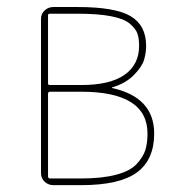

<svg xmlns="http://www.w3.org/2000/svg" viewBox="-20 -540 540 560"><path d="M120.1 -266.6V-25.4Q120.1 -20.5 125 -19.5H216.8Q277.3 -19.5 318.4 -30.3Q359.4 -41 378.4 -61.5Q397.5 -82 403.8 -102.1Q410.2 -122.1 410.2 -150.4Q410.2 -272.5 216.8 -272.5H125Q120.1 -271.5 120.1 -266.6ZM120.1 -495.1V-296.9Q120.1 -292 125 -292H216.8Q300.8 -292 343.3 -321.8Q385.7 -351.6 385.7 -406.2Q385.7 -427.7 380.9 -441.9Q376 -456.1 358.9 -470.7Q341.8 -485.4 303.7 -492.7Q265.6 -500 207 -500H125Q120.1 -500 120.1 -495.1ZM135.7 0Q121.1 0 110.4 -9.8Q99.6 -19.5 99.6 -35.2V-485.4Q99.6 -500 110.4 -509.8Q121.1 -519.5 135.7 -519.5H207Q316.4 -519.5 361.3 -492.7Q406.2 -465.8 406.2 -406.2Q406.2 -386.7 400.4 -366.2Q394.5 -345.7 370.6 -321.3Q346.7 -296.9 307.6 -285.2Q306.6 -285.2 306.6 -284.2Q306.6 -283.2 307.6 -283.2Q429.7 -255.9 429.7 -150.4Q429.7 -74.2 379.4 -37.1Q329.1 0 216.8 0Z"/></svg>

Font: Rounded-X Mgen+ 2m thin
Style: Regular
Weight: 100
Designer: [Source Han Sans]
Ryoko NISHIZUKA  (kana & ideographs); Paul D. Hunt (Latin, Greek & Cyrillic); Wenlong ZHANG  (bopomofo
Version: Version 1.059.20150602